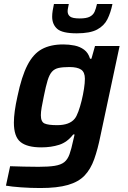

<svg xmlns="http://www.w3.org/2000/svg" viewBox="-20 -742 644 968"><path d="M183 206Q135 206 86 202.5Q37 199 10 194L31 96Q60 97 100.5 98Q141 99 174 99Q225 99 256 94Q287 89 304 75.5Q321 62 330.5 35.5Q340 9 349 -34Q351 -41 352.5 -48.5Q354 -56 356 -64H349Q319 -25 278.5 -12Q238 1 188 1Q117 1 83.5 -26Q50 -53 50 -124Q50 -150 54.5 -183Q59 -216 68 -256Q89 -357 118.5 -414Q148 -471 191.5 -494.5Q235 -518 299 -518Q328 -518 355.5 -512.5Q383 -507 404 -491.5Q425 -476 434 -446H441L459 -510H583L487 -60Q473 10 455 60.5Q437 111 406.5 143Q376 175 322.5 190.5Q269 206 183 206ZM268 -111Q331 -111 357 -144Q366 -155 375 -179.5Q384 -204 391.5 -234.5Q399 -265 403.5 -294.5Q408 -324 408 -345Q408 -378 389 -391Q370 -404 330 -404Q297 -404 276 -399.5Q255 -395 242 -380.5Q229 -366 220 -336.5Q211 -307 201 -257Q194 -224 190 -200.5Q186 -177 186 -161Q186 -128 204.5 -119.5Q223 -111 268 -111ZM367 -574Q294 -574 268.5 -596.5Q243 -619 243 -658Q243 -672 245.5 -688Q248 -704 252 -722H327Q325 -711 323 -702Q321 -693 321 -685Q321 -668 333.5 -658.5Q346 -649 382 -649Q416 -649 433 -658Q450 -667 457 -683Q464 -699 469 -722H547Q538 -678 521.5 -645Q505 -612 469.5 -593Q434 -574 367 -574Z"/></svg>

Font: Saira SemiBold
Style: Italic
Weight: 600
Italic angle: -12°
Designer: Hector Gatti with collaboration of the Omnibus-Type team
Foundry: Omnibus-Type
Version: Version 1.100; ttfautohint (v1.8.3)